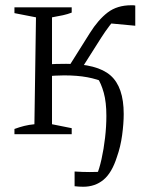

<svg xmlns="http://www.w3.org/2000/svg" viewBox="-20 -511 572 731"><path d="M297 200Q289 200 281 199.5Q273 199 264 198V142Q280 143 294 143.5Q308 144 322 144Q335 144 348.5 143.5Q362 143 377 142L348 156Q358 133 366.5 95Q375 57 380 13.5Q385 -30 385 -70Q385 -122 375 -158Q365 -194 350 -216L384 -195Q350 -210 312 -217Q274 -224 224 -224Q208 -224 190 -223Q172 -222 146 -220V-264Q171 -267 193 -267.5Q215 -268 232 -268Q350 -268 400.5 -224Q451 -180 451 -77Q451 -41 445 3.5Q439 48 425 87Q406 147 374 173.5Q342 200 297 200ZM35 0V-20Q54 -27 72 -31.5Q90 -36 111 -38L117 -445L35 -461V-483H253V-463Q238 -457 219.5 -453Q201 -449 178 -445V-38L253 -23V0ZM280 -233 234 -245 322 -385Q354 -436 390 -463.5Q426 -491 480 -491Q484 -491 487.5 -491Q491 -491 495 -490V-413L388 -423L427 -443Q413 -434 397 -413Q381 -392 365 -367Z"/></svg>

Font: Piazzolla 24pt Light
Style: Regular
Weight: 300
Designer: Juan Pablo del Peral
Foundry: Huerta Tipografica
Version: Version 2.005